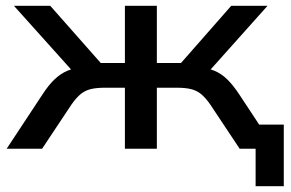

<svg xmlns="http://www.w3.org/2000/svg" viewBox="-20 -512 1001 661"><path d="M860 129V0H818V-83H957V129ZM3 0 125 -185Q147 -219 167.5 -238.5Q188 -258 211 -268Q234 -278 266 -280L247 -248L28 -492H153L327 -295H410V-492H520V-295H603L776 -492H901L683 -248L663 -280Q695 -278 718 -268.5Q741 -259 761.5 -239.5Q782 -220 805 -185L927 0H805L704 -152Q688 -175 673 -187.5Q658 -200 638.5 -205Q619 -210 589 -210H520V0H410V-210H341Q311 -210 291.5 -205Q272 -200 257 -187.5Q242 -175 226 -152L125 0Z"/></svg>

Font: Nunito Sans 10pt SemiExpanded SemiBold
Style: Regular
Weight: 600
Width: 6
Designer: Vernon Adams
Foundry: Vernon Adams
Version: Version 3.101;gftools[0.9.27]